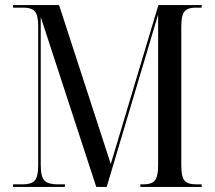

<svg xmlns="http://www.w3.org/2000/svg" viewBox="-20 -734 843 754"><path d="M31 0V-10H69Q103 -10 116.5 -25Q130 -40 130 -84V-631Q130 -674 117 -689Q104 -704 73 -704H31V-714H212L415 -90L602 -714H772V-704H748Q717 -704 704.5 -689Q692 -674 692 -631V-83Q692 -40 704.5 -25Q717 -10 751 -10H772V0H531V-10H543Q576 -10 588.5 -25.5Q601 -41 601 -86V-677L399 0H358L140 -667V-86Q140 -39 155 -24.5Q170 -10 206 -10H235V0Z"/></svg>

Font: Noto Serif Display Condensed
Style: Regular
Weight: 400
Width: 3
Designer: Monotype Design Team
Foundry: Monotype Imaging Inc.
Version: Version 2.009